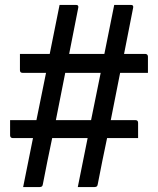

<svg xmlns="http://www.w3.org/2000/svg" viewBox="-20 -740 640 780"><path d="M21 -252H128Q138 -300 147.5 -348Q157 -396 167 -444H72Q61 -444 61 -455V-521H182Q192 -571 202 -620.5Q212 -670 222 -720H289Q300 -720 298 -709Q289 -662 279.5 -615Q270 -568 261 -521H404Q414 -571 424 -620.5Q434 -670 444 -720H512Q523 -720 521 -709Q512 -662 502.5 -615Q493 -568 484 -521H570Q575 -521 578 -518Q581 -515 581 -510V-444H468Q459 -396 449 -348Q439 -300 430 -252H530Q541 -252 541 -241V-179H415Q405 -132 395.5 -85Q386 -38 377 9Q376 16 372 18Q368 20 363 20H296Q306 -30 316 -79.5Q326 -129 336 -179H192Q182 -132 172.5 -85Q163 -38 154 9Q153 16 149 18Q145 20 140 20H74Q84 -30 94 -79.5Q104 -129 114 -179H32Q27 -179 24 -182Q21 -185 21 -190ZM207 -252H350Q360 -300 369.5 -348Q379 -396 389 -444H245Q236 -396 226 -348Q216 -300 207 -252Z"/></svg>

Font: Recursive Mn Lnr St
Style: Regular
Weight: 400
Monospace: yes
Version: Version 1.079;hotconv 1.0.112;makeotfexe 2.5.65598; ttfautoh